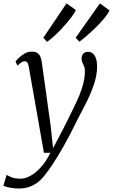

<svg xmlns="http://www.w3.org/2000/svg" viewBox="-71 -864 666 1132"><path d="M99 -468.5Q95.5 -489.5 89.5 -496.2Q83.5 -503 75 -503Q65 -503 55.2 -496.5Q45.5 -490 32 -477L20.5 -501Q25 -508 39.2 -522Q53.5 -536 73.2 -547.8Q93 -559.5 115.5 -559.5Q138 -559.5 150 -551Q162 -542.5 167.8 -527.5Q173.5 -512.5 176 -492.5Q182.5 -446.5 189 -400.2Q195.5 -354 201.8 -308Q208 -262 214.5 -216Q221 -170 227.5 -124L242 10L318 -136Q340 -181.5 360 -221.8Q380 -262 395.8 -299.2Q411.5 -336.5 420.5 -372.8Q429.5 -409 429.5 -447Q429.5 -462.5 424.5 -473.8Q419.5 -485 414.8 -495.2Q410 -505.5 410 -517.5Q410 -538.5 421 -548.5Q432 -558.5 448 -558.5Q465 -558.5 476.8 -548.2Q488.5 -538 495 -518.8Q501.5 -499.5 501.5 -472Q501.5 -421.5 482.8 -366.2Q464 -311 437 -257.5Q410 -204 385.5 -158.5Q364.5 -115 344 -75.5Q323.5 -36 304 -1.8Q284.5 32.5 266.8 61.5Q249 90.5 233.5 113.5Q218 136.5 205 153Q190 175.5 167.5 197.2Q145 219 113.2 233.2Q81.5 247.5 39 247.5Q17 247.5 -9.5 243Q-36 238.5 -51 231L-32 167Q-23.5 172.5 -3.2 181Q17 189.5 50 189.5Q76 189.5 106 174Q136 158.5 167.2 125Q198.5 91.5 226.5 37H188ZM206 -617 184.5 -641.5 321 -844 376.5 -805Q369.5 -789.5 355 -769.5Q340.5 -749.5 321.8 -727.5Q303 -705.5 282.5 -684.2Q262 -663 242.2 -645.5Q222.5 -628 206 -617ZM397 -618 375 -641.5 518 -844 574.5 -802.5Q565.5 -782 543.5 -755.8Q521.5 -729.5 493.8 -702.2Q466 -675 440 -652.5Q414 -630 397 -618Z"/></svg>

Font: Merriweather 36pt Light
Style: Italic
Weight: 300
Italic angle: -7.8°
Version: Version 2.101